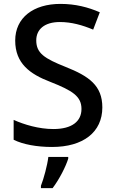

<svg xmlns="http://www.w3.org/2000/svg" viewBox="-20 -744 590 985"><path d="M505 -193C505 -305 437 -353 316 -401C208 -444 166 -471 166 -537C166 -593 208 -631 287 -631C347 -631 403 -615 458 -592L492 -681C432 -707 367 -724 290 -724C151 -724 58 -653 58 -536C58 -419 133 -364 238 -324C352 -279 398 -250 398 -185C398 -122 350 -82 254 -82C179 -82 103 -105 50 -129V-27C98 -3 169 10 247 10C407 10 505 -66 505 -193ZM330 70V61H228C223 104 204 174 190 209V221H250C285 175 318 109 330 70Z"/></svg>

Font: Noto Sans Bassa Vah Medium
Style: Regular
Weight: 500
Designer: Monotype Design Team
Foundry: Monotype Imaging Inc.
Version: Version 2.002